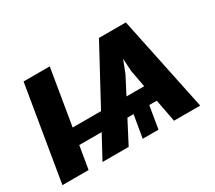

<svg xmlns="http://www.w3.org/2000/svg" viewBox="-106 -752 1075 959"><g transform="rotate(-30 432.0 -272.5)"><path d="M657 0 632.5 -129.6H589.1L567.5 0H476.6L498.6 -129.6H463.1L395.6 0H244.7L315.7 -131.4H186.4L164.4 0H13.5L104.4 -545.5H255.3L201.7 -223.7H365.4L539.1 -545.5H694.2L808.2 0ZM512.1 -223.7H614.3L595.9 -321.7L591.6 -394.9L562.9 -321.7Z"/></g></svg>

Font: Karasuma Gothic
Style: Bold Italic
Weight: 700
Italic angle: 9.39998°
Designer: Rasmus Andersson / Ryoko Nishizuka
Foundry: Genbu
Version: Version 1.00